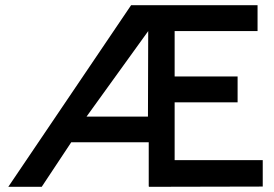

<svg xmlns="http://www.w3.org/2000/svg" viewBox="-20 -720 1058 741"><path d="M994 0 555 1V0H554V-2V-171H255L141 1H12L486 -700H974V-600H654V-425H897V-325H654V-102H994ZM551 -270 552 -600 314 -270Z"/></svg>

Font: Railway
Style: Regular
Weight: 400
Version: 1.000